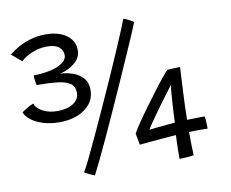

<svg xmlns="http://www.w3.org/2000/svg" viewBox="-74 -746 1025 851"><g transform="rotate(-10 438.5 -321.0)"><path d="M175 -249Q118.5 -249 75 -269.2Q31.5 -289.5 19.5 -321Q26.5 -326 35.8 -331.8Q45 -337.5 54.8 -342.8Q64.5 -348 72.5 -351Q80.5 -328.5 108 -314Q135.5 -299.5 174 -299.5Q217 -299.5 244.5 -317Q272 -334.5 272 -365Q272 -393.5 252.2 -407Q232.5 -420.5 194.8 -424.8Q157 -429 102 -429Q100 -435.5 98.2 -449.5Q96.5 -463.5 96.5 -473.5Q133.5 -473.5 168.2 -480.8Q203 -488 225.2 -502.8Q247.5 -517.5 247.5 -539Q247.5 -560.5 230.2 -575Q213 -589.5 177.5 -589.5Q153 -589.5 130 -583Q107 -576.5 88.5 -566.2Q70 -556 58 -544Q53 -548.5 43.5 -556.2Q34 -564 25.5 -571.2Q17 -578.5 13 -582Q26 -593 49.5 -607.2Q73 -621.5 106.5 -632.5Q140 -643.5 181 -643.5Q217 -643.5 245.8 -632.5Q274.5 -621.5 291.5 -600.8Q308.5 -580 308.5 -549.5Q308.5 -525 293.8 -507Q279 -489 257 -477.2Q235 -465.5 213 -461Q243.5 -459.5 271 -449.8Q298.5 -440 316 -420Q333.5 -400 333.5 -367.5Q333.5 -330.5 312.5 -304Q291.5 -277.5 255.5 -263.2Q219.5 -249 175 -249ZM531 -652Q538 -650 547 -645.8Q556 -641.5 564.2 -637Q572.5 -632.5 576 -629Q571.5 -616.5 555.8 -579.8Q540 -543 517 -490.8Q494 -438.5 467.2 -378.2Q440.5 -318 412.8 -256.8Q385 -195.5 360 -141.2Q335 -87 315.8 -47.2Q296.5 -7.5 287 10Q284 9 277.5 6.2Q271 3.5 263.5 0Q256 -3.5 250.2 -6.8Q244.5 -10 242 -11.5Q252 -27.5 271.2 -67.2Q290.5 -107 315.8 -161.5Q341 -216 369 -277.5Q397 -339 424 -399.8Q451 -460.5 473.8 -513.2Q496.5 -566 511.8 -602.8Q527 -639.5 531 -652ZM815 -107.5Q803 -108 777 -108Q751 -108 731 -107Q731 -71.5 732 -41.5Q733 -11.5 733.5 -2Q726.5 -0.5 713.5 0.8Q700.5 2 688 2.5Q675.5 3 669 3Q669 -14 669.2 -35.2Q669.5 -56.5 670.2 -75.2Q671 -94 671.5 -103.5Q642.5 -101.5 607.5 -98.5Q572.5 -95.5 544.2 -93Q516 -90.5 506.5 -89.5Q504.5 -100.5 501.8 -115Q499 -129.5 497 -141.5Q507 -159 526.2 -187.5Q545.5 -216 569.8 -248.8Q594 -281.5 617.2 -312.5Q640.5 -343.5 658.8 -365.8Q677 -388 684 -395Q689.5 -395.5 700.2 -396Q711 -396.5 723 -397Q735 -397.5 742 -397.5Q741.5 -389.5 740 -362.8Q738.5 -336 736.8 -299.5Q735 -263 733.5 -226Q732 -189 732 -161.5Q745 -162 762.5 -162.2Q780 -162.5 794.2 -162.8Q808.5 -163 811.5 -163Q812.5 -160 813.2 -150.5Q814 -141 814.5 -129.2Q815 -117.5 815 -107.5ZM688.5 -326.5Q680.5 -316 665.5 -296.5Q650.5 -277 633.5 -253.5Q616.5 -230 600.5 -207.8Q584.5 -185.5 573.5 -169Q562.5 -152.5 560.5 -147Q570 -148.5 591.5 -150.8Q613 -153 637 -155.2Q661 -157.5 676.5 -158.5Q676.5 -170 677.8 -193.5Q679 -217 680.8 -244Q682.5 -271 684.5 -293.8Q686.5 -316.5 688.5 -326.5Z"/></g></svg>

Font: Grandstander Thin Light
Style: Regular
Weight: 300
Version: Version 1.200